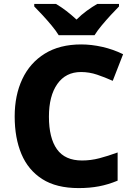

<svg xmlns="http://www.w3.org/2000/svg" viewBox="-20 -951 683 981"><path d="M394 -583Q316 -583 273 -522Q230 -461 230 -355Q230 -246 271 -188.5Q312 -131 399 -131Q444 -131 488 -142.5Q532 -154 581 -172V-28Q533 -8 485.5 1Q438 10 382 10Q268 10 196 -36Q124 -82 89.5 -164Q55 -246 55 -356Q55 -464 94 -547Q133 -630 209 -677Q285 -724 395 -724Q447 -724 502.5 -711.5Q558 -699 609 -674L556 -538Q516 -556 476 -569.5Q436 -583 394 -583ZM280 -771Q266 -794 243.5 -821Q221 -848 197.5 -873.5Q174 -899 155 -918V-931H266Q293 -915 318.5 -895.5Q344 -876 371 -851Q396 -876 423.5 -896Q451 -916 477 -931H588V-918Q570 -900 546.5 -874.5Q523 -849 500 -821.5Q477 -794 463 -771Z"/></svg>

Font: Noto Sans Gurmukhi UI ExtraBold
Style: Regular
Weight: 800
Designer: Jelle Bosma - Monotype Design Team
Foundry: Monotype Imaging Inc.
Version: Version 2.004; ttfautohint (v1.8.4.7-5d5b)